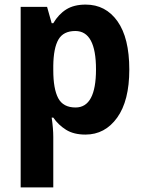

<svg xmlns="http://www.w3.org/2000/svg" viewBox="-20 -576 624 836"><path d="M353 -556Q440 -556 491.5 -483.5Q543 -411 543 -273Q543 -137 490 -63.5Q437 10 352 10Q301 10 267.5 -11Q234 -32 212 -64H205Q212 -16 212 20V240H70V-546H185L205 -475H212Q235 -514 268.5 -535Q302 -556 353 -556ZM308 -441Q256 -441 234.5 -404Q213 -367 212 -290V-270Q212 -189 233.5 -148.5Q255 -108 309 -108Q398 -108 398 -274Q398 -441 308 -441Z"/></svg>

Font: Noto Sans Ethiopic SemiCondensed
Style: Bold
Weight: 700
Width: 4
Designer: Monotype Design Team
Foundry: Monotype Imaging Inc.
Version: Version 2.102; ttfautohint (v1.8.4.7-5d5b)